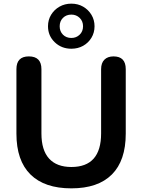

<svg xmlns="http://www.w3.org/2000/svg" viewBox="-20 -1022 779 1052"><path d="M371 10Q224 10 147 -66Q70 -142 70 -290V-643Q70 -713 138 -713Q207 -713 207 -643V-291Q207 -199 249 -153Q291 -107 371 -107Q534 -107 534 -291V-643Q534 -677 552 -695Q570 -713 602 -713Q669 -713 669 -643V-290Q669 -142 593 -66Q517 10 371 10ZM371 -755Q317 -755 280 -790.5Q243 -826 243 -878Q243 -913 260 -941Q277 -969 306 -985.5Q335 -1002 371 -1002Q407 -1002 435.5 -985.5Q464 -969 481 -941Q498 -913 498 -878Q498 -843 481 -815Q464 -787 435.5 -771Q407 -755 371 -755ZM371 -814Q398 -814 416.5 -832Q435 -850 435 -878Q435 -906 416.5 -924Q398 -942 371 -942Q343 -942 325 -924Q307 -906 307 -878Q307 -850 325 -832Q343 -814 371 -814Z"/></svg>

Font: Chiron GoRound TC SB
Style: Regular
Weight: 500
Designer: Ryoko NISHIZUKA 西塚涼子 (kana, bopomofo & ideographs); Paul D. Hunt (Latin, Greek & Cyrillic); Sandoll Communications 산돌커뮤니
Foundry: Adobe
Version: Version 1.000;hotconv 1.1.1;makeotfexe 2.6.0